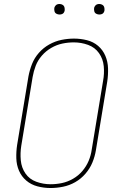

<svg xmlns="http://www.w3.org/2000/svg" viewBox="-20 -937 616 965"><path d="M234 8Q265 8 297 1.5Q329 -5 358 -21.5Q387 -38 409.5 -64Q432 -90 444.5 -120.5Q457 -151 462 -182L519 -527Q524 -560 523 -593.5Q522 -627 509.5 -656.5Q497 -686 473 -706.5Q449 -727 417 -735Q385 -743 352 -743Q321 -743 289 -736.5Q257 -730 227.5 -713.5Q198 -697 175.5 -671.5Q153 -646 141 -615.5Q129 -585 123 -553L66 -208Q61 -175 62 -141.5Q63 -108 75.5 -79Q88 -50 112 -29.5Q136 -9 168 -0.5Q200 8 234 8ZM234 -11Q197 -11 162.5 -23.5Q128 -36 108 -65Q88 -94 84.5 -131Q81 -168 87 -205L144 -550Q149 -579 159.5 -606.5Q170 -634 190.5 -657.5Q211 -681 238 -696.5Q265 -712 293.5 -718Q322 -724 351 -724Q388 -724 422.5 -711.5Q457 -699 477.5 -670Q498 -641 501.5 -604Q505 -567 498 -530L441 -185Q437 -156 425.5 -128.5Q414 -101 394 -77.5Q374 -54 347 -38.5Q320 -23 291.5 -17Q263 -11 234 -11ZM479 -864Q485 -864 491 -866Q497 -868 500.5 -873Q504 -878 505 -884Q506 -892 504 -900Q502 -908 495 -912.5Q488 -917 479 -917Q473 -917 467.5 -915Q462 -913 458 -907.5Q454 -902 453 -897Q452 -888 454 -880Q456 -872 463.5 -868Q471 -864 479 -864ZM279 -864Q285 -864 291 -866Q297 -868 300.5 -873Q304 -878 305 -884Q306 -892 304 -900Q302 -908 295 -912.5Q288 -917 279 -917Q273 -917 267.5 -915Q262 -913 258 -907.5Q254 -902 253 -897Q252 -888 254 -880Q256 -872 263.5 -868Q271 -864 279 -864Z"/></svg>

Font: Iosevka Sparkle Thin
Style: Italic
Weight: 100
Italic angle: -9°
Designer: Belleve Invis
Foundry: Belleve Invis
Version: Version 4.5.0; ttfautohint (v1.8.3)